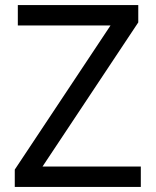

<svg xmlns="http://www.w3.org/2000/svg" viewBox="-20 -734 612 754"><path d="M533 0V-80H147L523 -646V-714H50V-634H414L38 -68V0Z"/></svg>

Font: Noto Sans Syriac Western
Style: Regular
Weight: 400
Designer: Patrick Giasson and the Monotype Design Team
Foundry: Monotype Imaging Inc.
Version: Version 3.000